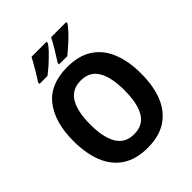

<svg xmlns="http://www.w3.org/2000/svg" viewBox="-256 -1173 1236 1236"><g transform="rotate(-45 362.0 -555.0)"><path d="M670 -451Q670 -339 637 -256.5Q604 -174 535.5 -128.5Q467 -83 362 -83Q257 -83 188.5 -128.5Q120 -174 87 -257Q54 -340 54 -452Q54 -623 130 -720.5Q206 -818 363 -818Q468 -818 536 -773Q604 -728 637 -645.5Q670 -563 670 -451ZM206 -451Q206 -334 243.5 -270.5Q281 -207 362 -207Q444 -207 481 -270Q518 -333 518 -451Q518 -569 481 -632Q444 -695 363 -695Q281 -695 243.5 -631.5Q206 -568 206 -451ZM563 -1017Q553 -999 526 -970.5Q499 -942 467.5 -914Q436 -886 413 -867H338V-880Q361 -915 386 -956.5Q411 -998 425 -1027H563ZM384 -1017Q374 -998 347.5 -970.5Q321 -943 289.5 -914.5Q258 -886 232 -867H160V-880Q183 -915 207.5 -956.5Q232 -998 247 -1027H384Z"/></g></svg>

Font: Noto Sans Telugu UI SemiCondensed
Style: Bold
Weight: 700
Width: 4
Designer: Jelle Bosma - Monotype Design Team
Foundry: Monotype Imaging Inc.
Version: Version 2.005; ttfautohint (v1.8.4.7-5d5b)